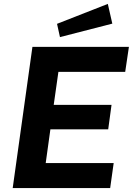

<svg xmlns="http://www.w3.org/2000/svg" viewBox="-20 -963 680 983"><path d="M532 -943 272 -841 287 -773 555 -842ZM45 0H544L562 -128H214L238 -301H534L551 -426H255L279 -595H621L640 -723H146Z"/></svg>

Font: United Sans
Style: Bold Italic
Weight: 700
Italic angle: -8°
Designer: Pablo Impallari, Rodrigo Fuenzalida (Modified by Dan O. Williams)
Version: Version 1.000;PS 001.000;hotconv 1.0.88;makeotf.lib2.5.64775